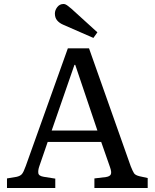

<svg xmlns="http://www.w3.org/2000/svg" viewBox="-20 -942 775 962"><path d="M15 0V-48L63 -56Q81 -60 89.5 -69.5Q98 -79 109 -110L320 -700H426L635 -109Q645 -84 651.5 -74Q658 -64 679 -59L720 -50V0H453V-48L511 -55Q531 -58 535.5 -69Q540 -80 531 -105L487 -231H219L177 -109Q170 -89 172 -74.5Q174 -60 200 -56L257 -47V0ZM239 -288H468L357 -617H353ZM448 -752 297 -818Q278 -826 266.5 -839.5Q255 -853 255 -874Q255 -891 267 -906.5Q279 -922 298 -922Q307 -922 315.5 -916Q324 -910 337 -899L468 -780Z"/></svg>

Font: Literata 12pt
Style: Regular
Weight: 400
Designer: Latin by Veronika Burian and Jose Scaglione. Greek by Irene Vlachou. Cyrillic by Vera Evstafieva.
Foundry: TypeTogether
Version: Version 3.002